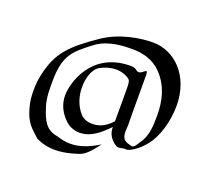

<svg xmlns="http://www.w3.org/2000/svg" viewBox="-113 -669 996 923"><g transform="rotate(20 385.0 -207.5)"><path d="M467.8 -326.2C481 -314.9 478 -308.1 478 -111.8C438 -67.9 402.8 -63 377.9 -63C355 -63 333 -69.8 316.9 -87.9C287.1 -122.1 272.9 -167 272.9 -211.9C272.9 -254.9 285.2 -306.2 318.8 -326.2C342.8 -339.8 372.1 -348.1 398.9 -348.1C424.8 -348.1 450.2 -339.8 467.8 -326.2ZM543 -211.9V-314.9C543 -375 543.9 -390.1 538.1 -390.1C528.8 -390.1 519 -373 504.9 -373C487.8 -373 490.2 -388.2 459 -388.2C255.9 -388.2 210 -208 210 -147.9C210 -98.1 231.9 -60.1 265.1 -28.8C284.2 -11.2 311 -2 335.9 -2C394 -2 438 -42 478 -83C475.1 -30.8 522.9 1 535.2 1C543.9 1 560.1 -3.9 568.8 -3.9C573.2 -3.9 573.2 -2.9 576.2 -2.9C588.9 -2.9 630.9 -23.9 667 -69.8C705.1 -117.2 731 -201.2 731 -283.2C731 -435.1 632.8 -530.8 521 -530.8C458 -530.8 354 -515.1 271 -458C146 -372.1 96.2 -320.8 69.8 -209C62 -179.2 59.1 -147 59.1 -115.2C59.1 -87.9 62 -62 68.8 -36.1C88.9 43.9 122.1 61 155.8 94.2C183.1 107.9 216.8 116.2 253.9 116.2C279.8 116.2 308.1 111.8 336.9 104C387.2 89.8 398.9 89.8 456.1 14.2C398.9 49.8 353 63 312 63C288.1 63 265.1 58.1 244.1 50.8C183.1 42 163.1 1 144 -59.1C127.9 -106.9 129.9 -153.8 129.9 -189C129.9 -324.2 170.9 -356 255.9 -420.9C315.9 -465.8 397 -466.8 439.9 -466.8C494.1 -466.8 548.8 -451.2 586.9 -411.1C642.1 -354 659.2 -283.2 659.2 -207C659.2 -155.8 657.2 -100.1 627 -61C619.1 -48.8 608.9 -26.9 595.2 -26.9C594.2 -26.9 592.8 -26.9 591.8 -27.8C565.9 -34.2 542 -38.1 542 -83C542 -95.2 543.9 -106 543.9 -118.2C543.9 -124 543 -147 543 -211.9Z"/></g></svg>

Font: Pierce
Style: Roman
Weight: 500
Version: Version 0.2.0